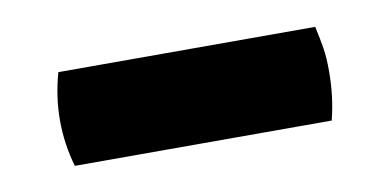

<svg xmlns="http://www.w3.org/2000/svg" viewBox="-30 -741 458 226"><g transform="rotate(-10 199.0 -628.0)"><path d="M46 -571.5Q38 -598.5 38 -627.5Q38 -655 46 -683.5H353Q356.5 -667.5 358.2 -656.8Q360 -646 360 -629Q360 -599.5 353 -571.5Z"/></g></svg>

Font: Signika SC
Style: Regular
Weight: 300
Designer: Anna Giedryś
Foundry: Anna Giedryś
Version: Version 2.000